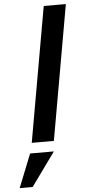

<svg xmlns="http://www.w3.org/2000/svg" viewBox="-76 -772 465 1046"><g transform="rotate(-5 157.0 -248.5)"><path d="M75 0 205 -737H326L196 0ZM-12 240 61 57H191L59 240Z"/></g></svg>

Font: Tomorrow Medium
Style: Italic
Weight: 500
Italic angle: -10°
Designer: Tony de Marco, Monica Rizzolli
Foundry: Just in Type
Version: Version 2.002